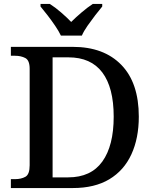

<svg xmlns="http://www.w3.org/2000/svg" viewBox="-20 -951 778 971"><path d="M35 0V-45H56Q87 -45 108.5 -57Q130 -69 130 -115V-603Q130 -646 108 -657.5Q86 -669 56 -669H35V-714H348Q505 -714 593.5 -623Q682 -532 682 -361Q682 -252 644.5 -170.5Q607 -89 533 -44.5Q459 0 348 0ZM325 -54Q440 -54 497.5 -134Q555 -214 555 -361Q555 -508 497.5 -584.5Q440 -661 326 -661H246V-54ZM288 -771Q277 -794 259 -820.5Q241 -847 221 -873Q201 -899 185 -918V-931H232Q259 -914 288.5 -888.5Q318 -863 340 -840Q363 -863 393 -888.5Q423 -914 449 -931H497V-918Q481 -899 461 -873Q441 -847 422.5 -820.5Q404 -794 394 -771Z"/></svg>

Font: Noto Serif Tamil Medium
Style: Regular
Weight: 500
Designer: Indian Type Foundry, Tom Grace, and the Monotype Design Team
Foundry: Monotype Imaging Inc.
Version: Version 2.004; ttfautohint (v1.8.4.7-5d5b)